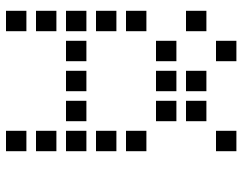

<svg xmlns="http://www.w3.org/2000/svg" viewBox="-104 -720 808 640"><g transform="rotate(90 300.0 -400.0)"><path d="M117 -784Q116 -784 116 -784Q116 -784 116 -783V-717Q116 -716 116 -716Q116 -716 117 -716H183Q184 -716 184 -716Q184 -716 184 -717V-783Q184 -784 184 -784Q184 -784 183 -784ZM417 -784Q416 -784 416 -784Q416 -784 416 -783V-717Q416 -716 416 -716Q416 -716 417 -716H483Q484 -716 484 -716Q484 -716 484 -717V-783Q484 -784 484 -784Q484 -784 483 -784ZM17 -684Q16 -684 16 -684Q16 -684 16 -683V-617Q16 -616 16 -616Q16 -616 17 -616H83Q84 -616 84 -616Q84 -616 84 -617V-683Q84 -684 84 -684Q84 -684 83 -684ZM217 -684Q216 -684 216 -684Q216 -684 216 -683V-617Q216 -616 216 -616Q216 -616 217 -616H283Q284 -616 284 -616Q284 -616 284 -617V-683Q284 -684 284 -684Q284 -684 283 -684ZM317 -684Q316 -684 316 -684Q316 -684 316 -683V-617Q316 -616 316 -616Q316 -616 317 -616H383Q384 -616 384 -616Q384 -616 384 -617V-683Q384 -684 384 -684Q384 -684 383 -684ZM117 -584Q116 -584 116 -584Q116 -584 116 -583V-517Q116 -516 116 -516Q116 -516 117 -516H183Q184 -516 184 -516Q184 -516 184 -517V-583Q184 -584 184 -584Q184 -584 183 -584ZM217 -584Q216 -584 216 -584Q216 -584 216 -583V-517Q216 -516 216 -516Q216 -516 217 -516H283Q284 -516 284 -516Q284 -516 284 -517V-583Q284 -584 284 -584Q284 -584 283 -584ZM317 -584Q316 -584 316 -584Q316 -584 316 -583V-517Q316 -516 316 -516Q316 -516 317 -516H383Q384 -516 384 -516Q384 -516 384 -517V-583Q384 -584 384 -584Q384 -584 383 -584ZM17 -484Q16 -484 16 -484Q16 -484 16 -483V-417Q16 -416 16 -416Q16 -416 17 -416H83Q84 -416 84 -416Q84 -416 84 -417V-483Q84 -484 84 -484Q84 -484 83 -484ZM417 -484Q416 -484 416 -484Q416 -484 416 -483V-417Q416 -416 416 -416Q416 -416 417 -416H483Q484 -416 484 -416Q484 -416 484 -417V-483Q484 -484 484 -484Q484 -484 483 -484ZM17 -384Q16 -384 16 -384Q16 -384 16 -383V-317Q16 -316 16 -316Q16 -316 17 -316H83Q84 -316 84 -316Q84 -316 84 -317V-383Q84 -384 84 -384Q84 -384 83 -384ZM417 -384Q416 -384 416 -384Q416 -384 416 -383V-317Q416 -316 416 -316Q416 -316 417 -316H483Q484 -316 484 -316Q484 -316 484 -317V-383Q484 -384 484 -384Q484 -384 483 -384ZM17 -284Q16 -284 16 -284Q16 -284 16 -283V-217Q16 -216 16 -216Q16 -216 17 -216H83Q84 -216 84 -216Q84 -216 84 -217V-283Q84 -284 84 -284Q84 -284 83 -284ZM117 -284Q116 -284 116 -284Q116 -284 116 -283V-217Q116 -216 116 -216Q116 -216 117 -216H183Q184 -216 184 -216Q184 -216 184 -217V-283Q184 -284 184 -284Q184 -284 183 -284ZM217 -284Q216 -284 216 -284Q216 -284 216 -283V-217Q216 -216 216 -216Q216 -216 217 -216H283Q284 -216 284 -216Q284 -216 284 -217V-283Q284 -284 284 -284Q284 -284 283 -284ZM317 -284Q316 -284 316 -284Q316 -284 316 -283V-217Q316 -216 316 -216Q316 -216 317 -216H383Q384 -216 384 -216Q384 -216 384 -217V-283Q384 -284 384 -284Q384 -284 383 -284ZM417 -284Q416 -284 416 -284Q416 -284 416 -283V-217Q416 -216 416 -216Q416 -216 417 -216H483Q484 -216 484 -216Q484 -216 484 -217V-283Q484 -284 484 -284Q484 -284 483 -284ZM17 -184Q16 -184 16 -184Q16 -184 16 -183V-117Q16 -116 16 -116Q16 -116 17 -116H83Q84 -116 84 -116Q84 -116 84 -117V-183Q84 -184 84 -184Q84 -184 83 -184ZM417 -184Q416 -184 416 -184Q416 -184 416 -183V-117Q416 -116 416 -116Q416 -116 417 -116H483Q484 -116 484 -116Q484 -116 484 -117V-183Q484 -184 484 -184Q484 -184 483 -184ZM17 -84Q16 -84 16 -84Q16 -84 16 -83V-17Q16 -16 16 -16Q16 -16 17 -16H83Q84 -16 84 -16Q84 -16 84 -17V-83Q84 -84 84 -84Q84 -84 83 -84ZM417 -84Q416 -84 416 -84Q416 -84 416 -83V-17Q416 -16 416 -16Q416 -16 417 -16H483Q484 -16 484 -16Q484 -16 484 -17V-83Q484 -84 484 -84Q484 -84 483 -84Z"/></g></svg>

Font: Doto Black SemiBold
Style: Regular
Weight: 600
Monospace: yes
Version: Version 1.000